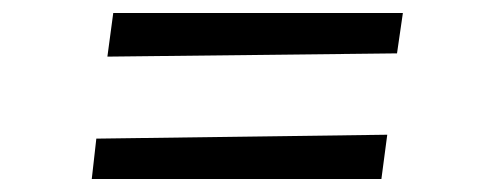

<svg xmlns="http://www.w3.org/2000/svg" viewBox="-20 -396 760 295"><path d="M154 -376H599L590 -314L145 -309ZM128 -183 575 -189 566 -121H121Z"/></svg>

Font: Andada Pro
Style: Italic
Weight: 400
Italic angle: -7°
Designer: Carolina Giovagnoli
Foundry: Huerta Tipografica
Version: Version 3.005; ttfautohint (v1.8.4)